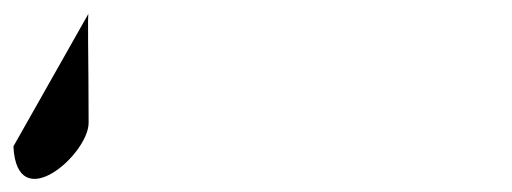

<svg xmlns="http://www.w3.org/2000/svg" viewBox="-132 -20 762 286"><path d="M0 0C-2 0 0 66 0 163C0 210 -107 304 -112 198Z"/></svg>

Font: MewTooHand
Style: WideLta
Weight: 400
Designer: Mew Too, Robert Jablonski
Version: Version 0.77